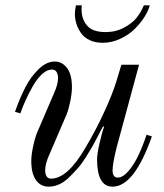

<svg xmlns="http://www.w3.org/2000/svg" viewBox="-20 -686 612 718"><path d="M36 -268Q54 -319 74.5 -359Q95 -399 124.5 -427.5Q154 -456 185 -456Q212 -456 230.5 -432Q249 -408 249 -360Q249 -338 243 -308Q237 -278 229 -258L165 -109Q149 -74 149 -50Q149 -18 171 -18Q232 -18 298 -131Q338 -198 369 -265.5Q400 -333 414 -378L434 -444H500L416 -134Q401 -74 401 -49Q401 -22 420 -22Q440 -22 461 -47Q482 -72 498 -106Q514 -140 528 -182L548 -176Q482 12 401 12Q343 12 343 -90Q343 -110 352.5 -151.5Q362 -193 369 -211L366 -214Q362 -208 349 -182.5Q336 -157 327 -141Q318 -125 302 -99.5Q286 -74 271 -57Q256 -40 238 -22.5Q220 -5 201 3.5Q182 12 162 12Q132 12 114.5 -12.5Q97 -37 97 -84Q97 -106 103.5 -137Q110 -168 117 -186L181 -335Q197 -370 197 -394Q197 -408 191.5 -417Q186 -426 174 -426Q156 -426 137 -408.5Q118 -391 102 -362.5Q86 -334 75.5 -310.5Q65 -287 56 -262ZM260 -635Q260 -648 264 -666H286Q285 -661 285 -650Q285 -615 305.5 -590.5Q326 -566 375 -566Q413 -566 444.5 -583Q476 -600 492 -621Q508 -642 518 -666H540Q535 -646 520.5 -623Q506 -600 484 -578Q462 -556 430 -541Q398 -526 364 -526Q336 -526 315 -536Q294 -546 282.5 -563Q271 -580 265.5 -598Q260 -616 260 -635Z"/></svg>

Font: Old Standard TT
Style: Italic
Weight: 400
Italic angle: -15.2°
Designer: Alexey Kryukov <alexios@thessalonica.org.ru>
Version: Version 2.2